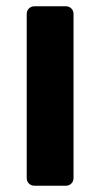

<svg xmlns="http://www.w3.org/2000/svg" viewBox="-20 -591 319 611"><path d="M90 0Q79 0 72 -7Q65 -14 65 -25V-546Q65 -557 72 -564Q79 -571 90 -571H190Q200 -571 207 -564Q214 -557 214 -546V-25Q214 -14 207 -7Q200 0 190 0Z"/></svg>

Font: Rubik SemiBold
Style: Regular
Weight: 600
Designer: Hubert and Fischer
Foundry: Hubert and Fischer
Version: Version 2.300;gftools[0.9.30]